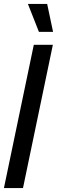

<svg xmlns="http://www.w3.org/2000/svg" viewBox="-36 -957 290 977"><path d="M-16 0 136 -729H233L81 0ZM162 -795 106 -937H204L234 -795Z"/></svg>

Font: Mona Sans Condensed Medium
Style: Italic
Weight: 500
Width: 3
Italic angle: -11.7°
Designer: Deni Anggara
Foundry: GitHub
Version: Version 1.001; ttfautohint (v1.8.4.7-5d5b);gftools[0.9.31]